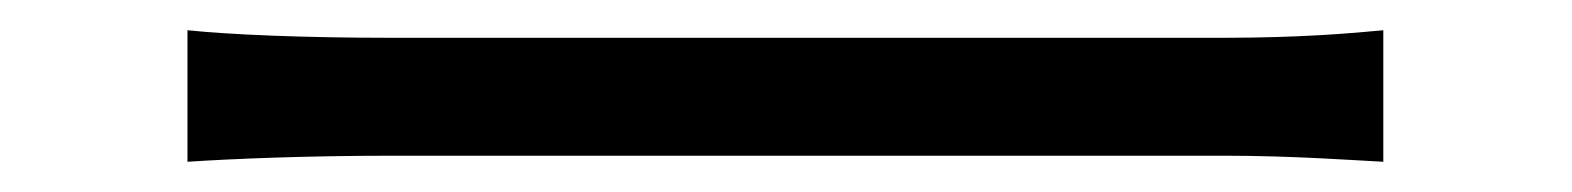

<svg xmlns="http://www.w3.org/2000/svg" viewBox="-20 -448 1040 127"><path d="M104 -341C134 -343 184 -345 239 -345H790C835 -345 875 -342 895 -341V-428C874 -426 840 -423 789 -423H239C182 -423 133 -425 104 -428Z"/></svg>

Font: Noto Sans CJK JP DemiLight
Style: Regular
Weight: 350
Designer: Ryoko NISHIZUKA (kana & ideographs); Paul D. Hunt (Latin, Greek & Cyrillic); Wenlong ZHANG (bopomofo); Sandoll Communica
Foundry: Adobe Systems Incorporated
Version: Version 1.004;PS 1.004;hotconv 1.0.82;makeotf.lib2.5.63406